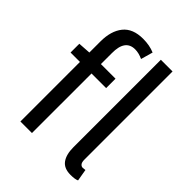

<svg xmlns="http://www.w3.org/2000/svg" viewBox="-230 -933 1069 1069"><g transform="rotate(45 305.0 -398.0)"><path d="M514 13Q463 13 440 -18.5Q417 -50 417 -108V-796H509V-102Q509 -81 516.5 -72Q524 -63 534 -63Q542 -63 554 -65L566 5Q550 13 514 13ZM33 -469V-538L107 -543V-630Q107 -713 145.5 -761Q184 -809 265 -809Q316 -809 356 -792L336 -721Q304 -736 275 -736Q197 -736 198 -629V-543H313V-469H198V0H107V-469Z"/></g></svg>

Font: Gothic Nguyen
Style: Regular
Weight: 400
Designer: MORI Takayuki
Version: Version 1.220;July 21, 2023;FontCreator 14.0.0.2814 64-bit